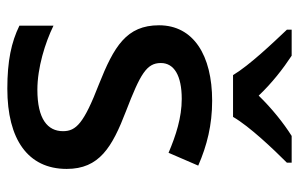

<svg xmlns="http://www.w3.org/2000/svg" viewBox="-166 -640 816 524"><g transform="rotate(90 242.0 -378.0)"><path d="M185 -606H299C325 -651 387 -716 424 -753V-766H351C316 -744 276 -712 241 -676C207 -712 167 -743 132 -766H61V-753C97 -715 158 -651 185 -606ZM441 -152C441 -241 382 -276 283 -314C182 -353 152 -370 152 -409C152 -445 186 -466 250 -466C301 -466 350 -450 397 -430L432 -511C377 -535 321 -549 255 -549C131 -549 49 -498 49 -404C49 -315 107 -281 210 -240C316 -199 338 -178 338 -142C338 -100 305 -72 225 -72C165 -72 97 -93 50 -116V-23C95 -1 146 10 222 10C360 10 441 -46 441 -152Z"/></g></svg>

Font: Noto Sans Bassa Vah Medium
Style: Regular
Weight: 500
Designer: Monotype Design Team
Foundry: Monotype Imaging Inc.
Version: Version 2.002